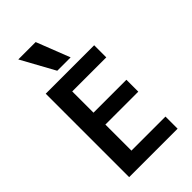

<svg xmlns="http://www.w3.org/2000/svg" viewBox="-294 -1094 1188 1188"><g transform="rotate(-45 300.0 -500.0)"><path d="M90 0V-730H514V-624H216V-438H504V-334H216V-106H514V0ZM241 -780 120 -1000H272L358 -780Z"/></g></svg>

Font: M PLUS Code Latin Expanded SemiBold
Style: Regular
Weight: 600
Width: 7
Designer: Coji Morishita
Foundry: UNDERFOREST DESIGN
Version: Version 1.002; ttfautohint (v1.8.3)